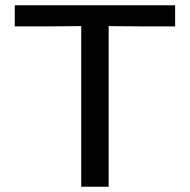

<svg xmlns="http://www.w3.org/2000/svg" viewBox="-20 -708 721 728"><path d="M36 -608V-688H644V-608H518L392 -609V0H288V-609L162 -608Z"/></svg>

Font: MathJax_SansSerif
Style: Regular
Weight: 400
Version: Version 1.1